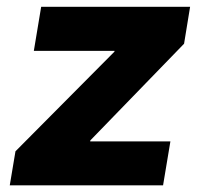

<svg xmlns="http://www.w3.org/2000/svg" viewBox="-20 -556 607 576"><path d="M9.3 0 26.4 -102.1 323.2 -400.9 323.7 -403.3H81.5L103.5 -535.6H550.3L532.2 -424.8L251 -134.8L250.5 -131.8H491.2L469.2 0Z"/></svg>

Font: Inter 20pt ExtraBold
Style: Italic
Weight: 800
Italic angle: -9.3988°
Version: Version 4.001;git-66647c0bb